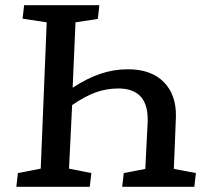

<svg xmlns="http://www.w3.org/2000/svg" viewBox="-20 -720 799 740"><path d="M260 -382Q317 -419 368 -436Q419 -453 473 -453Q563 -453 611.5 -403.5Q660 -354 658 -270Q656 -217 654 -167.5Q652 -118 650 -69L735 -53L729 0H451L457 -53L540 -69Q545 -158 549 -247Q555 -379 436 -379Q391 -379 349 -364Q307 -349 258 -315L246 -70L332 -53L326 0H43L49 -53L137 -70L160 -634L67 -648L73 -700H363L357 -647L271 -634Z"/></svg>

Font: Literata 12pt Medium
Style: Italic
Weight: 500
Italic angle: -2°
Designer: Latin by Veronika Burian and Jose Scaglione. Greek by Irene Vlachou. Cyrillic by Vera Evstafieva
Foundry: TypeTogether
Version: Version 3.002